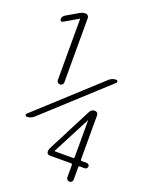

<svg xmlns="http://www.w3.org/2000/svg" viewBox="-173 -812 846 1115"><g transform="rotate(20 250.0 -255.0)"><path d="M381.8 74.2V-152.3V-153.3L380.9 -152.3L259.8 81.1V82L260.7 83H374Q381.8 83 381.8 74.2ZM427.7 83H459Q464.8 83 470.2 87.4Q475.6 91.8 475.6 99.1Q475.6 106.4 470.2 111.3Q464.8 116.2 459 116.2H427.7Q420.9 116.2 420.9 123V200.2Q420.9 208 415.5 213.9Q410.2 219.7 401.4 219.7Q392.6 219.7 387.2 213.9Q381.8 208 381.8 200.2V125Q381.8 116.2 374 116.2H241.2Q234.4 116.2 229 111.3Q223.6 106.4 223.6 98.6Q223.6 84 232.4 68.4L370.1 -199.2Q379.9 -217.8 400.4 -217.8Q409.2 -217.8 415 -211.9Q420.9 -206.1 420.9 -197.3V76.2Q420.9 83 427.7 83ZM40 -49.8Q33.2 -49.8 30.8 -55.7Q28.3 -61.5 34.2 -67.4L412.1 -413.1Q429.7 -429.7 456.1 -429.7Q461.9 -429.7 463.9 -423.3Q465.8 -417 461.9 -413.1L84 -67.4Q65.4 -49.8 40 -49.8ZM136.7 -311.5V-689.5L135.7 -690.4H134.8L47.9 -639.6Q42 -636.7 36.6 -639.6Q31.2 -642.6 31.2 -649.4Q31.2 -668 47.9 -677.7L120.1 -719.7Q134.8 -729.5 157.2 -730.5Q165 -730.5 170.9 -724.1Q176.8 -717.8 176.8 -710V-311.5Q176.8 -303.7 170.9 -297.9Q165 -292 156.7 -292Q148.4 -292 142.6 -297.9Q136.7 -303.7 136.7 -311.5Z"/></g></svg>

Font: Rounded Mgen+ 1mn light
Style: Regular
Weight: 200
Designer: [Source Han Sans]
Ryoko NISHIZUKA  (kana & ideographs); Paul D. Hunt (Latin, Greek & Cyrillic); Wenlong ZHANG  (bopomofo
Version: Version 1.059.20150602